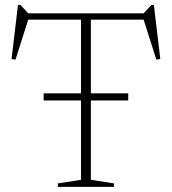

<svg xmlns="http://www.w3.org/2000/svg" viewBox="-20 -728 670 748"><path d="M150 -336.5V-364.5H479.5V-336.5ZM295.5 -670H334V-27.5L424 -13.5V0H205.5V-13.5L295.5 -27.5ZM563.5 -651.5H66L92.5 -659.5L40.5 -496L25 -497.5L50 -708.5H60L95 -670.5L76.5 -676H555L534.5 -670.5L569.5 -708.5H579.5L604.5 -498L589 -496L537 -659.5Z"/></svg>

Font: Newsreader 16pt 16pt ExtraLight
Style: Regular
Weight: 250
Version: Version 1.003